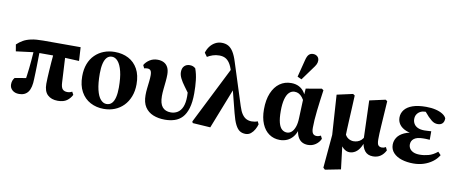

<svg xmlns="http://www.w3.org/2000/svg" viewBox="-78 -1116 3974 1664"><g transform="rotate(10 1908.5 -284.0)"><path d="M111 15Q74 15 51.5 -5Q29 -25 29 -55Q29 -73 34 -87.5Q39 -102 50 -115Q71 -119 97 -123Q123 -127 149 -131.5Q175 -136 197 -138L143 -96Q147 -124 151.5 -155.5Q156 -187 159.5 -220.5Q163 -254 166 -287.5Q169 -321 171 -352.5Q173 -384 175 -411H224Q224 -387 223.5 -360.5Q223 -334 222.5 -305.5Q222 -277 221.5 -248.5Q221 -220 220 -192Q219 -164 218 -137Q217 -58 190.5 -21.5Q164 15 111 15ZM20 -344 10 -403Q34 -426 62.5 -442.5Q91 -459 132.5 -468Q174 -477 238 -477H567L574 -357L401 -365H186ZM451 15Q395 15 362 -16Q329 -47 329 -113Q329 -138 330.5 -166.5Q332 -195 334 -229.5Q336 -264 339.5 -307Q343 -350 348 -404H448L462 -147Q464 -105 478.5 -89.5Q493 -74 520 -74Q532 -74 543 -77Q554 -80 562 -85L576 -59Q560 -27 531 -6Q502 15 451 15Z M856 15Q791 15 738 -13Q685 -41 654.5 -96.5Q624 -152 624 -232Q624 -293 642 -340.5Q660 -388 693.5 -421Q727 -454 771 -471Q815 -488 867 -488Q935 -488 987.5 -460.5Q1040 -433 1070 -379Q1100 -325 1100 -244Q1100 -184 1081 -135.5Q1062 -87 1029 -53.5Q996 -20 952 -2.5Q908 15 856 15ZM872 -31Q901 -31 919 -50Q937 -69 945.5 -104.5Q954 -140 954 -189Q954 -276 940 -332Q926 -388 902.5 -415.5Q879 -443 850 -443Q822 -443 804.5 -423.5Q787 -404 778.5 -368Q770 -332 770 -282Q770 -195 783.5 -139Q797 -83 820.5 -57Q844 -31 872 -31Z M1394 15Q1336 15 1290.5 -3.5Q1245 -22 1219 -61.5Q1193 -101 1193 -166Q1193 -195 1196.5 -226Q1200 -257 1203.5 -287Q1207 -317 1207 -341Q1207 -371 1198 -383.5Q1189 -396 1169 -396Q1162 -396 1154.5 -395Q1147 -394 1141 -392L1128 -419Q1144 -447 1174 -466.5Q1204 -486 1244 -486Q1276 -486 1299.5 -473.5Q1323 -461 1335.5 -436Q1348 -411 1348 -373Q1348 -345 1344.5 -311Q1341 -277 1337.5 -243.5Q1334 -210 1334 -183Q1334 -117 1359.5 -86.5Q1385 -56 1434 -56Q1467 -56 1493.5 -72.5Q1520 -89 1535 -124.5Q1550 -160 1550 -218Q1550 -242 1548.5 -264Q1547 -286 1545 -311L1571 -305L1566 -227Q1538 -266 1513.5 -299Q1489 -332 1474.5 -361Q1460 -390 1460 -416Q1460 -451 1478.5 -469.5Q1497 -488 1526 -488Q1542 -488 1554 -483.5Q1566 -479 1577 -469Q1594 -422 1600 -368.5Q1606 -315 1606 -254Q1606 -175 1590 -122.5Q1574 -70 1546 -40Q1518 -10 1479 2.5Q1440 15 1394 15Z M1638 2 1632 -11 1891 -526 1942 -365 1794 12ZM2104 15Q2075 15 2053.5 1.5Q2032 -12 2014 -47Q1996 -82 1980 -146L1917 -393L1914 -398L1886 -496Q1873 -541 1855.5 -567Q1838 -593 1816 -604Q1794 -615 1764 -615Q1733 -615 1706.5 -606Q1680 -597 1659 -584L1635 -617Q1645 -650 1664 -674.5Q1683 -699 1709 -713Q1735 -727 1766 -727Q1800 -727 1824.5 -713Q1849 -699 1868.5 -667.5Q1888 -636 1904 -584L2022 -215Q2036 -170 2053.5 -145.5Q2071 -121 2092 -111Q2113 -101 2138 -101Q2152 -101 2165.5 -103.5Q2179 -106 2190 -111L2202 -87Q2196 -64 2183 -40.5Q2170 -17 2150.5 -1Q2131 15 2104 15Z M2406 15Q2352 15 2311 -13.5Q2270 -42 2247.5 -95.5Q2225 -149 2225 -223Q2225 -307 2250 -366.5Q2275 -426 2318.5 -457Q2362 -488 2419 -488Q2459 -488 2488.5 -472.5Q2518 -457 2536.5 -429Q2555 -401 2563 -365H2572L2557 -336Q2544 -365 2529.5 -383Q2515 -401 2498.5 -410Q2482 -419 2461 -419Q2434 -419 2413.5 -399Q2393 -379 2382 -337.5Q2371 -296 2371 -234Q2371 -169 2381.5 -130.5Q2392 -92 2411.5 -75.5Q2431 -59 2456 -59Q2477 -59 2495 -74Q2513 -89 2525 -121.5Q2537 -154 2538 -204L2545 -385L2550 -462L2688 -486L2704 -475Q2697 -427 2691 -380Q2685 -333 2680 -289.5Q2675 -246 2672.5 -208Q2670 -170 2670 -139Q2670 -104 2681 -89Q2692 -74 2714 -74Q2725 -74 2734 -77Q2743 -80 2751 -84L2764 -58Q2750 -26 2720.5 -5.5Q2691 15 2653 15Q2623 15 2600 2Q2577 -11 2563 -39.5Q2549 -68 2546 -112L2557 -113Q2544 -66 2521 -38Q2498 -10 2468.5 2.5Q2439 15 2406 15ZM2463 -552 2502 -705Q2511 -741 2525.5 -755Q2540 -769 2562 -769Q2585 -769 2600 -755.5Q2615 -742 2615 -719Q2615 -701 2606.5 -684.5Q2598 -668 2580 -645L2500 -535Z M2820 186 2846 -107 2823 -457 2963 -488 2979 -477Q2976 -413 2973.5 -359.5Q2971 -306 2968.5 -261Q2966 -216 2964.5 -176Q2963 -136 2962 -98L2943 -75L2973 174L2836 201ZM3225 15Q3178 15 3153 -16.5Q3128 -48 3122 -107L3121 -124L3110 -457L3250 -488L3265 -477Q3260 -401 3256.5 -346Q3253 -291 3250.5 -253Q3248 -215 3247 -188Q3246 -161 3246 -139Q3246 -99 3257 -86.5Q3268 -74 3289 -74Q3298 -74 3306.5 -76.5Q3315 -79 3323 -84L3336 -57Q3319 -23 3291.5 -4Q3264 15 3225 15ZM3019 15Q2990 15 2964 -8Q2938 -31 2922 -79L2928 -87L2957 -142Q2970 -111 2992 -98Q3014 -85 3037 -85Q3054 -85 3071.5 -90.5Q3089 -96 3104 -109.5Q3119 -123 3130 -147L3145 -135L3143 -133Q3132 -83 3114 -50Q3096 -17 3071.5 -1Q3047 15 3019 15Z M3580 15Q3524 15 3478 0.5Q3432 -14 3404.5 -43.5Q3377 -73 3377 -115Q3377 -149 3396 -178.5Q3415 -208 3457 -227.5Q3499 -247 3568 -251L3565 -236Q3509 -237 3470.5 -253.5Q3432 -270 3413 -296.5Q3394 -323 3394 -357Q3394 -395 3417.5 -425Q3441 -455 3488 -471.5Q3535 -488 3606 -488Q3653 -488 3690.5 -479Q3728 -470 3753 -454Q3778 -438 3786 -418Q3786 -388 3771 -373Q3756 -358 3729 -358Q3715 -358 3702 -362.5Q3689 -367 3675.5 -377.5Q3662 -388 3644 -406L3598 -458L3652 -462L3672 -440Q3651 -445 3635 -445Q3619 -445 3606 -445Q3583 -445 3564 -435.5Q3545 -426 3533.5 -408.5Q3522 -391 3522 -366Q3522 -344 3533 -325Q3544 -306 3567 -295Q3590 -284 3626 -284Q3640 -284 3652.5 -285Q3665 -286 3686 -287V-212Q3664 -214 3652 -214Q3640 -214 3628 -214Q3601 -214 3581 -209Q3561 -204 3548 -194Q3535 -184 3529 -171Q3523 -158 3523 -142Q3523 -123 3533.5 -106.5Q3544 -90 3566 -80Q3588 -70 3622 -70Q3660 -70 3699 -80.5Q3738 -91 3777 -123L3802 -97Q3781 -62 3747 -37Q3713 -12 3671 1.5Q3629 15 3580 15Z"/></g></svg>

Font: Source Serif 4 36pt
Style: Bold
Weight: 700
Designer: Frank Grießhammer
Foundry: Adobe Systems Incorporated
Version: Version 4.004;hotconv 1.0.116;makeotfexe 2.5.65601